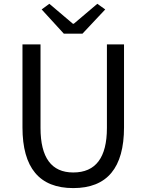

<svg xmlns="http://www.w3.org/2000/svg" viewBox="-20 -964 761 997"><path d="M96.7 -302.7V-733.4H190.4V-299.8Q190.4 -68.4 360.4 -68.4Q535.2 -68.4 535.2 -299.8V-733.4H624V-302.7Q624 12.7 360.4 12.7Q96.7 12.7 96.7 -302.7ZM311.5 -789.1 196.3 -915 236.3 -944.3 358.4 -840.8H363.3L485.4 -944.3L526.4 -915L408.2 -789.1Z"/></svg>

Font: GenYoGothic TW TTF Regular
Style: Regular
Weight: 400
Version: Version 1.300